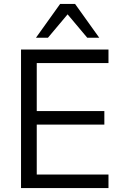

<svg xmlns="http://www.w3.org/2000/svg" viewBox="-20 -957 623 977"><path d="M87 0V-705H532V-636H167V-392H511V-323H167V-69H532V0ZM163 -765 286 -937H362L485 -765H424L324 -884L224 -765Z"/></svg>

Font: Nunito Sans
Style: Regular
Weight: 400
Designer: Vernon Adams
Foundry: Vernon Adams
Version: Version 3.101; ttfautohint (v1.8.4.7-5d5b);gftools[0.9.27]